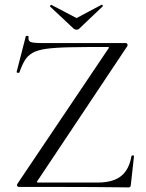

<svg xmlns="http://www.w3.org/2000/svg" viewBox="-20 -812 635 834"><path d="M55.2 -13 450.2 -600Q454 -605 453.1 -606.5Q452.2 -608 445.2 -608Q348 -608 284.1 -606.7Q220.2 -605.4 181.5 -600Q142.8 -594.6 121.6 -582.5Q100.4 -570.4 88 -550.1Q75.6 -529.8 64.2 -497.2Q63.2 -494.4 57.2 -495.8Q51.2 -497.2 52.2 -499.4L92.2 -655Q93.2 -657 99.2 -656Q105.2 -655 104.2 -653Q101.2 -635 112.2 -630Q123.2 -625 161.2 -625Q221.2 -625 308.2 -625Q395.2 -625 526.2 -625Q531.2 -625 533.3 -620.4Q535.4 -615.8 533.2 -612L143.2 -27Q139.2 -22 140.2 -20.5Q141.2 -19 148 -19Q231.4 -19 296.8 -19Q362.2 -19 402.8 -19Q447.8 -19 478.1 -31.1Q508.4 -43.2 526.4 -68.9Q544.4 -94.6 551.2 -134.6Q552.2 -136.8 557.2 -136.8Q562.2 -136.8 562.2 -134.6L548.2 -8Q548.2 -5 546.2 -1.5Q544.2 2 539.2 2Q465.2 1 382.7 0.5Q300.2 0 217.7 0Q135.2 0 61 0Q57 0 54.6 -4.5Q52.2 -9 55.2 -13ZM300.6 -687 197.6 -783.6Q195.8 -785.8 199.2 -788.8Q202.6 -791.8 203.6 -790.6L312.6 -733.4L420.6 -791Q422.6 -792.8 425.5 -789.4Q428.4 -786 425.6 -784L323.6 -687Q319.6 -683 312.6 -683Q305.6 -683 300.6 -687Z"/></svg>

Font: Cormorant Garamond Light
Style: Regular
Weight: 300
Designer: Christian Thalmann (Catharsis Fonts)
Foundry: Catharsis Fonts
Version: Version 4.001